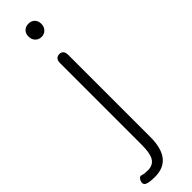

<svg xmlns="http://www.w3.org/2000/svg" viewBox="-376 -738 974 974"><g transform="rotate(-45 111.0 -251.0)"><path d="M33 251Q-8 251 -24.5 243Q-41 235 -33 213Q-24 192 -9 197Q6 202 30 202Q71 202 87 170Q100 145 100 88V-497Q100 -533 130 -533Q159 -533 159 -497V90Q159 251 33 251ZM128 -658Q108 -658 95 -671.5Q82 -685 82 -706.5Q82 -728 95 -740.5Q108 -753 128 -753Q148 -753 161 -740.5Q174 -728 174 -706.5Q174 -685 161 -671.5Q148 -658 128 -658Z"/></g></svg>

Font: Resource Han Rounded KR Light
Style: Regular
Weight: 300
Designer: Cyano Hao (round all glyphs); Ryoko NISHIZUKA 西塚涼子 (kana, bopomofo & ideographs); Paul D. Hunt (Latin, Greek & Cyrillic)
Foundry: Cyano Hao
Version: 0.990